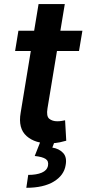

<svg xmlns="http://www.w3.org/2000/svg" viewBox="-20 -696 424 941"><path d="M383.9 -545.5 367.2 -446H259.2L212.7 -164.8Q206.3 -126.1 221.6 -113.8Q236.9 -101.6 261 -101.6Q272.7 -101.6 283 -103.5Q293.3 -105.5 299 -106.5L304.7 -6.4Q293 -2.8 273.4 1.4Q253.9 5.7 226.6 6.4Q153.1 8.5 110.4 -29.1Q67.8 -66.8 81.3 -143.8L131 -446H54L70.3 -545.5H147.4L169 -676.1H297.6L275.9 -545.5ZM178.3 -2.8H247.9L236.5 27.3Q269.2 32.3 289.1 53.3Q308.9 74.2 301.8 112.9Q294 163.4 243.6 193.9Q193.2 224.4 109 224.4L118.3 161.2Q159.1 161.2 184.8 150.2Q210.6 139.2 215.2 116.1Q219.5 93.4 203.5 82.9Q187.5 72.4 150.2 68.5Z"/></svg>

Font: Inter UI Semi Bold
Style: Italic
Weight: 600
Italic angle: -9.39999°
Designer: Rasmus Andersson
Foundry: rsms
Version: 3.2;8d6f07862